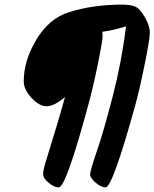

<svg xmlns="http://www.w3.org/2000/svg" viewBox="-20 -825 670 833"><path d="M262 -404Q215 -364 182.5 -364Q150 -364 116.5 -400.5Q83 -437 83 -472Q83 -562 138 -653.5Q193 -745 279 -772Q384 -805 509 -805Q546 -805 565 -797Q585 -790 607.5 -752Q630 -714 630 -684Q630 -654 606.5 -539.5Q583 -425 565 -362Q468 -12 438 -12Q419 -12 395 -32.5Q371 -53 371 -68.5Q371 -84 400.5 -170Q430 -256 469 -407Q508 -558 527 -711Q475 -694 424 -687Q425 -683 425 -665.5Q425 -648 405 -549Q385 -450 361 -362Q266 -12 235 -12Q215 -12 191 -32Q167 -52 167 -69.5Q167 -87 180 -128Q237 -312 262 -404Z"/></svg>

Font: Kalam
Style: Bold
Weight: 700
Version: Version 2.001;PS 1.0;hotconv 1.0.79;makeotf.lib2.5.61930; tt